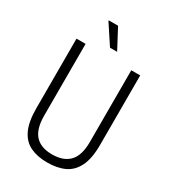

<svg xmlns="http://www.w3.org/2000/svg" viewBox="-210 -978 983 1099"><g transform="rotate(30 281.5 -428.5)"><path d="M279 12Q215 12 168 -10Q121 -32 96 -84.5Q71 -137 71 -227V-686H131V-212Q131 -124 168.5 -83Q206 -42 280 -42Q356 -42 394.5 -83Q433 -124 433 -212V-686H492V-227Q492 -137 466 -84.5Q440 -32 392.5 -10Q345 12 279 12ZM310 -737H263L178 -866L179 -869H240Z"/></g></svg>

Font: Archivo Condensed ExtraLight
Style: Regular
Weight: 250
Width: 3
Designer: Hector Gatti
Foundry: Omnibus-Type
Version: Version 2.001